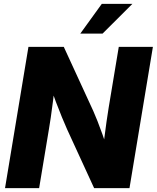

<svg xmlns="http://www.w3.org/2000/svg" viewBox="-20 -969 808 989"><path d="M5.9 0 126.5 -727.5H308.6L460.4 -397.5Q469.7 -376.5 482.2 -345.2Q494.6 -314 507.6 -277.3Q520.5 -240.7 531.7 -204.1L506.8 -167Q510.7 -204.1 516.6 -251.5Q522.5 -298.8 528.8 -342.8Q535.2 -386.7 539.6 -413.6L591.8 -727.5H767.6L647 0H464.8L325.7 -302.7Q314 -329.1 299.1 -365Q284.2 -400.9 267.6 -445.1Q251 -489.3 233.4 -540L264.2 -551.3Q259.3 -498.5 253.2 -450Q247.1 -401.4 241.5 -363.3Q235.8 -325.2 231.9 -302.7L181.6 0ZM393.6 -795.9 504.4 -949.2H662.1L508.3 -795.9Z"/></svg>

Font: Inter 28pt ExtraBold
Style: Italic
Weight: 800
Italic angle: -9.3988°
Designer: Rasmus Andersson
Foundry: rsms
Version: Version 4.001;git-66647c0bb